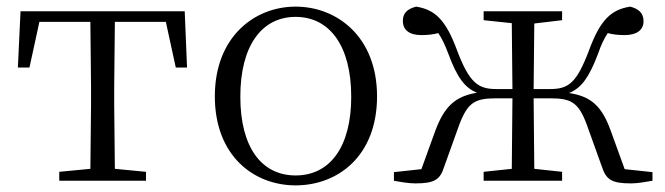

<svg xmlns="http://www.w3.org/2000/svg" viewBox="-20 -546 2008 580"><path d="M252 0H421V-27L327 -36L325 -227V-285L327 -480H481L511 -342H545L538 -512H42L34 -342H69L99 -480H253L255 -285V-227L253 -36L159 -27V0Z M873 14C1000 14 1119 -74 1119 -255C1119 -435 998 -526 873 -526C749 -526 629 -435 629 -255C629 -75 747 14 873 14ZM873 -16C770 -16 706 -101 706 -254C706 -407 770 -495 873 -495C976 -495 1041 -407 1041 -254C1041 -101 976 -16 873 -16Z M1441 -485 1526 -476 1528 -277H1479C1424 -277 1398 -296 1361 -393C1327 -486 1294 -517 1237 -526C1210 -519 1197 -506 1197 -483C1197 -455 1217 -440 1253 -440C1273 -440 1289 -442 1304 -446C1315 -430 1324 -411 1335 -382C1360 -314 1384 -280 1421 -266C1356 -255 1323 -226 1295 -151L1253 -35L1170 -26V0C1192 4 1214 8 1235 8C1292 8 1310 -3 1322 -43L1368 -171C1394 -238 1416 -249 1480 -249H1528L1526 -36L1441 -27V0H1678V-27L1594 -36L1592 -249H1641C1704 -249 1727 -238 1752 -171L1798 -43C1811 -3 1828 8 1886 8C1906 8 1928 4 1951 0V-26L1867 -35L1825 -151C1798 -226 1765 -255 1699 -265C1737 -280 1760 -314 1786 -382C1796 -411 1805 -430 1816 -446C1831 -442 1846 -440 1867 -440C1903 -440 1924 -455 1924 -482C1924 -506 1910 -519 1884 -526C1826 -517 1793 -486 1759 -393C1722 -296 1698 -277 1642 -277H1592L1594 -475L1678 -485V-512H1441Z"/></svg>

Font: Noto Serif SC Light
Style: Regular
Weight: 300
Designer: Ryoko NISHIZUKA 西塚涼子 (kana & ideographs); Frank Grießhammer (Latin, Greek & Cyrillic); Wenlong ZHANG 张文龙 (bopomofo); San
Foundry: Adobe
Version: Version 2.001;hotconv 1.1.0;makeotfexe 2.6.0